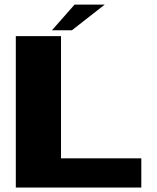

<svg xmlns="http://www.w3.org/2000/svg" viewBox="-20 -836 698 856"><path d="M50.5 -675H252V-130H610V0H50.5ZM312.5 -815.5H447L300.5 -701H211.5Z"/></svg>

Font: Anybody Wide
Style: Bold
Weight: 700
Width: 7
Designer: Tyler Finck
Foundry: Etcetera Type Company
Version: Version 1.000; ttfautohint (v1.8)